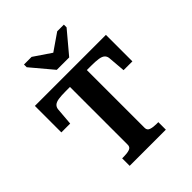

<svg xmlns="http://www.w3.org/2000/svg" viewBox="-257 -1098 1246 1246"><g transform="rotate(-45 366.0 -475.0)"><path d="M306 -775H420L546 -925V-950H485L330 -843L405 -845L250 -950H180V-925ZM288 -105V-636H249Q207 -636 182 -632Q157 -628 145 -617Q133 -606 131 -588L121 -467H40V-710H692V-467H611L601 -588Q599 -606 587 -617Q575 -628 549.5 -632Q524 -636 483 -636H443V-105Q443 -83 464 -76Q485 -69 515 -69H532V0H200V-69H217Q247 -69 267.5 -76Q288 -83 288 -105Z"/></g></svg>

Font: Roboto Serif 20pt SemiBold
Style: Regular
Weight: 600
Version: Version 1.008